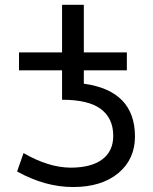

<svg xmlns="http://www.w3.org/2000/svg" viewBox="-20 -752 623 784"><path d="M57.6 -464.8V-538.1H233.4V-732.4H322.3V-538.1H498V-464.8H322.3V-410.2Q530.3 -381.8 531.2 -195.3Q531.2 -101.6 462.9 -44.9Q394.5 11.7 278.3 11.7Q164.1 11.7 49.8 -51.8L76.2 -127Q176.8 -68.4 267.6 -67.4Q352.5 -67.4 397.5 -101.1Q442.4 -134.8 442.4 -197.3Q442.4 -268.6 392.1 -306.6Q341.8 -344.7 233.4 -344.7V-464.8Z"/></svg>

Font: Gen Shin Gothic Regular
Style: Regular
Weight: 400
Designer: [Source Han Sans]
Ryoko NISHIZUKA  (kana & ideographs); Paul D. Hunt (Latin, Greek & Cyrillic); Wenlong ZHANG  (bopomofo
Version: Version 1.002.20150607